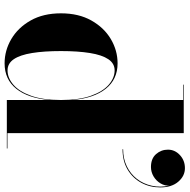

<svg xmlns="http://www.w3.org/2000/svg" viewBox="-15 -780 804 814"><g transform="rotate(90 387.0 -373.0)"><path d="M248.5 9.5Q194 9.5 145.5 -19Q97 -47.5 66.8 -101Q36.5 -154.5 36.5 -229.5Q36.5 -304.5 66.8 -358.2Q97 -412 145.5 -440.8Q194 -469.5 248.5 -469.5Q316 -469.5 356 -419.8Q396 -370 404 -279V-747.5H339V-750H544.5V-2.5H609.5V0H404V-180Q396 -89 356.2 -39.8Q316.5 9.5 248.5 9.5ZM278.5 -3Q310.5 -3 339.2 -27.8Q368 -52.5 386 -102.8Q404 -153 404 -229.5Q404 -306 386 -356.5Q368 -407 339.2 -432Q310.5 -457 278.5 -457Q249 -457 231 -430.2Q213 -403.5 204.8 -352.5Q196.5 -301.5 196.5 -229.5Q196.5 -157.5 204.8 -106.8Q213 -56 231 -29.5Q249 -3 278.5 -3ZM612.5 -490.5V-493Q652.5 -493 684.8 -508.5Q717 -524 738.2 -551.2Q759.5 -578.5 767.5 -614.5Q775.5 -650.5 766.5 -690.5H767Q768.5 -670.5 757.8 -652Q747 -633.5 728.2 -622.2Q709.5 -611 688 -611Q652.5 -611 633.5 -632.5Q614.5 -654 614.5 -683Q614.5 -712.5 637.5 -733.8Q660.5 -755 693 -755Q726 -755 750.2 -727Q774.5 -699 774.5 -650.5Q774.5 -606.5 755 -570.2Q735.5 -534 699.2 -512.2Q663 -490.5 612.5 -490.5Z"/></g></svg>

Font: Bodoni Moda 72pt
Style: Bold
Weight: 700
Designer: Owen Earl
Foundry: indestructible type
Version: Version 2.004